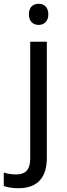

<svg xmlns="http://www.w3.org/2000/svg" viewBox="-75 -757 353 1017"><path d="M78 -681C78 -643 101 -625 130 -625C157 -625 181 -643 181 -681C181 -720 157 -737 130 -737C101 -737 78 -720 78 -681ZM22 240C127 240 173 180 173 80V-536H85V83C85 148 54 167 11 167C-15 167 -35 163 -55 157V228C-37 235 -12 240 22 240Z"/></svg>

Font: Noto Sans Tifinagh Agraw Imazighen
Style: Regular
Weight: 400
Designer: JamraPatel
Foundry: JamraPatel LLC
Version: Version 2.006